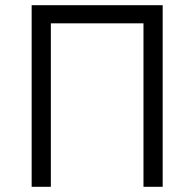

<svg xmlns="http://www.w3.org/2000/svg" viewBox="-20 -720 749 740"><path d="M102 0H176V-653L153 -630H556L533 -653V0H607V-700H102Z"/></svg>

Font: Tilda Sans VF
Style: Regular
Weight: 400
Designer: ParaType Ltd
Foundry: ParaType Ltd
Version: Version 1.010